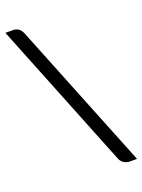

<svg xmlns="http://www.w3.org/2000/svg" viewBox="-158 -804 681 918"><g transform="rotate(-20 183.0 -345.0)"><path d="M-10 -736.5H28Q44.5 -736.5 56.5 -728Q68.5 -719.5 75 -703.5L375.5 45H338Q323.5 45 309.5 36.5Q295.5 28 289 10.5Z"/></g></svg>

Font: LatoCHI
Style: Regular
Weight: 400
Designer: Lukasz Dziedzic
Foundry: tyPoland Lukasz Dziedzic
Version: Version 1.104